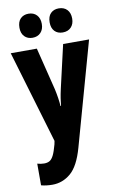

<svg xmlns="http://www.w3.org/2000/svg" viewBox="-106 -812 677 1108"><g transform="rotate(-10 232.5 -258.0)"><path d="M3 -549H156L218 -299Q230 -244 233 -199H236Q238 -220 241.5 -243Q245 -266 252 -297L310 -549H462L293 55Q264 159 216.5 199.5Q169 240 109 240Q91 240 74.5 238Q58 236 43 232V105Q63 111 83 111Q102 111 115 103.5Q128 96 138.5 75Q149 54 160 13L164 -7ZM78 -685Q78 -720 96 -738Q114 -756 143 -756Q173 -756 191 -737Q209 -718 209 -685Q209 -653 191 -634Q173 -615 143 -615Q114 -615 96 -633.5Q78 -652 78 -685ZM255 -685Q255 -720 273 -738Q291 -756 320 -756Q351 -756 369 -737Q387 -718 387 -685Q387 -653 369 -634Q351 -615 320 -615Q290 -615 272.5 -633.5Q255 -652 255 -685Z"/></g></svg>

Font: Noto Sans Gurmukhi ExtraCondensed ExtraBold
Style: Regular
Weight: 800
Width: 2
Designer: Jelle Bosma - Monotype Design Team
Foundry: Monotype Imaging Inc.
Version: Version 2.004; ttfautohint (v1.8.4.7-5d5b)